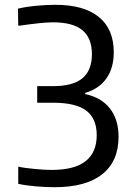

<svg xmlns="http://www.w3.org/2000/svg" viewBox="-20 -770 567 800"><path d="M208 10Q170 10 129 6.5Q88 3 56 -4V-75H60Q72 -72 89 -70Q106 -68 125 -66Q144 -64 162.5 -63Q181 -62 196 -62Q383 -62 383 -207Q383 -276 339.5 -309Q296 -342 201 -342H135V-411H200Q284 -411 323.5 -444Q363 -477 363 -544Q363 -611 323.5 -644Q284 -677 201 -677Q176 -677 139.5 -673Q103 -669 61 -663H56L55 -734Q89 -742 131.5 -746Q174 -750 211 -750Q329 -750 391.5 -699.5Q454 -649 454 -552Q454 -487 423.5 -443.5Q393 -400 335 -383V-378Q402 -364 438 -318Q474 -272 474 -200Q474 -98 406 -44Q338 10 208 10Z"/></svg>

Font: Encode Sans Normal
Style: Regular
Weight: 400
Designer: Pablo Impallari, Andres Torresi
Foundry: Pablo Impallari, Andres Torresi
Version: Version 1.000; ttfautohint (v1.00) -l 8 -r 50 -G 200 -x 14 -